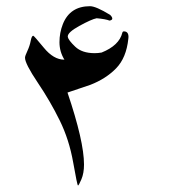

<svg xmlns="http://www.w3.org/2000/svg" viewBox="-20 -588 620 607"><path d="M245.6 -67.9Q245.6 -40.5 237.3 -21Q229 -1.5 226.6 -1.5Q224.1 -2 211.4 -74.2Q198.7 -146.5 168.9 -207Q139.2 -267.6 99.1 -327.1Q59.1 -386.7 59.1 -405.3V-405.8Q59.1 -411.1 66.7 -427.2Q74.2 -443.4 77.1 -459Q80.1 -474.6 85 -475.1Q87.4 -475.1 118.4 -437.3Q149.4 -399.4 183.1 -399.4H183.6Q168 -424.8 168 -454.6Q168 -484.4 178.7 -511.7Q201.2 -568.4 264.6 -568.4Q283.2 -568.4 328.1 -541Q335 -534.2 335 -529.3Q335 -524.4 326.2 -522.9Q314 -527.8 285.6 -530.3Q269.5 -527.3 230.5 -505.9Q194.3 -485.8 194.3 -473.1V-471.2Q196.3 -460.9 217.8 -440.4Q239.3 -419.9 279.3 -419.9Q290 -419.9 301.3 -421.9Q356.9 -444.3 366.7 -484.4Q367.7 -488.8 371.6 -488.8Q386.2 -488.8 386.2 -471.2Q386.2 -468.3 385.7 -465.3Q379.4 -405.3 347.2 -372.1Q314.9 -338.9 265.6 -319.8L193.4 -295.4Q245.6 -141.1 245.6 -67.9Z"/></svg>

Font: DimaThulth2
Style: Regular
Weight: 400
Designer: R.Balvardi
Foundry: R.Balvardi (R.Balvardi@gmail.com)
Version: Version 1.00;November 13, 2018;FontCreator 11.5.0.2427 64-bi